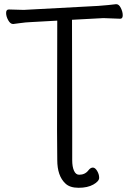

<svg xmlns="http://www.w3.org/2000/svg" viewBox="-20 -730 617 912"><path d="M323 -106V31Q323 62 331.5 81Q340 100 356 100Q384 100 400 79Q410 66 421 66Q432 66 441.5 82Q451 98 451 114.5Q451 131 423.5 146.5Q396 162 353.5 162Q311 162 290 141Q252 105 252 30L251 -108L252 -632L126 -625Q101 -624 77.5 -620.5Q54 -617 43 -616H42Q29 -616 19 -634Q9 -652 9 -668.5Q9 -685 22 -685L93 -683L447 -702Q470 -704 494 -706Q518 -708 530 -710H533Q545 -710 554 -692Q563 -674 563 -657.5Q563 -641 551 -641L471 -644L322 -636Z"/></svg>

Font: LXGW WenKai
Style: Regular
Weight: 400
Designer: LXGW / Fontworks Inc.
Foundry: LXGW / Fontworks Inc.
Version: Version 1.520; June 14, 2025